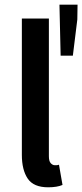

<svg xmlns="http://www.w3.org/2000/svg" viewBox="-20 -785 350 817"><path d="M185 12Q123 12 98 -25Q73 -62 73 -126V-706H188V-120Q188 -99 196 -90.5Q204 -82 213 -82Q217 -82 220.5 -82Q224 -82 231 -84L246 2Q223 12 185 12ZM238 -548 233 -765H310L309 -702L290 -548Z"/></svg>

Font: Giro Sans Semibold
Style: Regular
Weight: 600
Designer: Paul D. Hunt
Foundry: Adobe Systems Incorporated
Version: Version 1.000;PS 1.0;hotconv 1.0.88;makeotf.lib2.5.647800